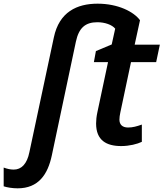

<svg xmlns="http://www.w3.org/2000/svg" viewBox="-142 -785 890 1045"><path d="M-46 240C67 240 118 165 140 61L271 -558C287 -633 322 -664 388 -664C429 -664 468 -650 485 -629L466 -543L380 -507L369 -447H446L388 -174C383 -151 381 -130 381 -113C381 -21 437 10 518 10C562 10 605 -1 630 -13V-107C602 -97 580 -91 555 -91C524 -91 508 -107 508 -134C508 -145 510 -160 513 -173L571 -447H708L728 -542H591L620 -675C586 -721 501 -765 389 -765C277 -765 180 -720 151 -581L18 43C5 108 -26 138 -67 138C-86 138 -103 134 -122 127V229C-104 235 -75 240 -46 240Z"/></svg>

Font: Noto Sans SemiBold
Style: Italic
Weight: 600
Italic angle: -12°
Designer: Monotype Design Team
Foundry: Monotype Imaging Inc.
Version: Version 2.013